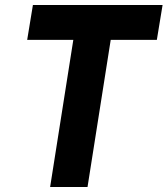

<svg xmlns="http://www.w3.org/2000/svg" viewBox="-20 -750 672 770"><path d="M181 0 274 -590H89L112 -730H632L609 -590H424L331 0Z"/></svg>

Font: JetBrains Mono ExtraBold
Style: Italic
Weight: 800
Italic angle: -9°
Monospace: yes
Designer: Philipp Nurullin, Konstantin Bulenkov
Foundry: JetBrains
Version: Version 2.305; ttfautohint (v1.8.4.7-5d5b)